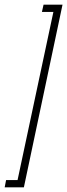

<svg xmlns="http://www.w3.org/2000/svg" viewBox="-41 -760 287 820"><path d="M-21 40 -15 9H34L187 -709H138L145 -740H226L61 40Z"/></svg>

Font: Raleway Thin ExtraLight
Style: Italic
Weight: 250
Italic angle: -12°
Version: Version 4.026